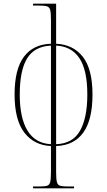

<svg xmlns="http://www.w3.org/2000/svg" viewBox="-20 -780 579 1040"><path d="M159 240V230H196Q223 230 235.5 226Q248 222 252 205.5Q256 189 256 153V11Q165 7 112 -61.5Q59 -130 59 -268Q59 -405 109.5 -472.5Q160 -540 256 -543V-673Q256 -709 252 -725.5Q248 -742 233.5 -746Q219 -750 187 -750H159V-760H284V-543Q376 -539 428.5 -472.5Q481 -406 481 -268Q481 -130 430.5 -61Q380 8 284 11V153Q284 189 288 205.5Q292 222 305 226Q318 230 344 230H381V240ZM256 -533Q167 -529 127 -464Q87 -399 87 -268Q87 -140 129.5 -71.5Q172 -3 256 1ZM284 1Q374 -2 413.5 -72Q453 -142 453 -268Q453 -401 410 -465Q367 -529 284 -533Z"/></svg>

Font: Noto Serif Display SemiCondensed Thin
Style: Regular
Weight: 100
Width: 4
Designer: Monotype Design Team
Foundry: Monotype Imaging Inc.
Version: Version 2.009